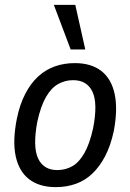

<svg xmlns="http://www.w3.org/2000/svg" viewBox="-20 -759 535 788"><path d="M209 9Q142 9 100 -23Q58 -55 44.5 -117.5Q31 -180 49 -271Q61 -330 83.5 -373.5Q106 -417 136.5 -445Q167 -473 205 -486.5Q243 -500 287 -500Q354 -500 395.5 -468Q437 -436 450.5 -373.5Q464 -311 447 -221Q434 -161 411.5 -118Q389 -75 359 -46.5Q329 -18 291 -4.5Q253 9 209 9ZM215 -61Q249 -61 277 -77Q305 -93 326.5 -131Q348 -169 362 -232Q382 -335 359.5 -382.5Q337 -430 280 -430Q247 -430 218.5 -414Q190 -398 168.5 -360.5Q147 -323 133 -259Q114 -156 136.5 -108.5Q159 -61 215 -61ZM270 -556 201 -739H289L330 -556Z"/></svg>

Font: Nunito Sans 10pt Condensed Medium
Style: Italic
Weight: 500
Width: 3
Italic angle: -9°
Designer: Vernon Adams
Foundry: Vernon Adams
Version: Version 3.101;gftools[0.9.27]